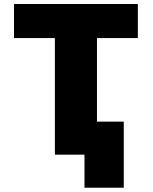

<svg xmlns="http://www.w3.org/2000/svg" viewBox="-20 -750 740 931"><path d="M47.9 -565.4V-730.5H648.4V-565.4H450.2V-160.2H580.1V160.2H389.6V0H246.1V-565.4Z"/></svg>

Font: GenEi M Gothic v2 Black
Style: Regular
Weight: 900
Version: Version 2.0